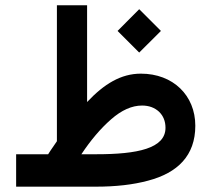

<svg xmlns="http://www.w3.org/2000/svg" viewBox="-20 -700 796 720"><path d="M420.9 -584 502 -502.9 583.5 -584 502 -665.5ZM40.5 -121.6V0H339.4C414.1 0 479 -7.3 535.2 -22.5C646.5 -51.8 712.4 -116.7 712.4 -228.5C712.4 -342.3 628.9 -423.8 508.3 -423.8C433.6 -423.8 370.6 -385.3 306.6 -317.4V-680.2H193.4V-170.4C183.1 -154.3 170.9 -138.7 160.6 -121.6ZM512.7 -304.2C538.6 -304.2 559.6 -296.4 576.2 -281.2C592.3 -265.6 600.6 -245.6 600.6 -220.7C600.6 -143.1 494.6 -121.6 342.3 -121.6H285.2C319.8 -173.8 356.9 -217.8 396.5 -252.4C436 -287.1 474.6 -304.2 512.7 -304.2Z"/></svg>

Font: Vazirmatn SemiBold
Style: Regular
Weight: 600
Designer: Saber Rastikerdar
Foundry: Saber Rastikerdar
Version: Version 33.003